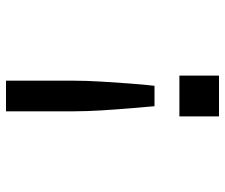

<svg xmlns="http://www.w3.org/2000/svg" viewBox="-75 -675 750 640"><g transform="rotate(-90 300.0 -355.0)"><path d="M266 -215Q263 -249 259 -296Q255 -343 252 -392.5Q249 -442 249 -482V-710H351V-482Q351 -442 348 -392.5Q345 -343 341.5 -296Q338 -249 334 -215ZM232 0V-132H368V0Z"/></g></svg>

Font: Geist Mono Medium
Style: Regular
Weight: 500
Monospace: yes
Designer: Basement.studio, Andrés Briganti, Mateo Zaragoza
Foundry: Basement.studio, Vercel, Andrés Briganti, Guido Ferreyra, Mateo Zaragoza
Version: Version 1.500; ttfautohint (v1.8.4.7-5d5b)